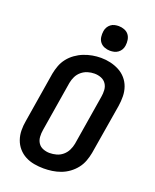

<svg xmlns="http://www.w3.org/2000/svg" viewBox="-174 -1064 948 1171"><g transform="rotate(20 300.0 -478.5)"><path d="M255 8Q224 8 193 2.5Q162 -3 135.5 -17Q109 -31 89.5 -53.5Q70 -76 60 -104.5Q50 -133 49.5 -164.5Q49 -196 55 -228L108 -553Q113 -580 123 -607Q133 -634 151 -657Q169 -680 193.5 -697.5Q218 -715 245 -725.5Q272 -736 299.5 -741Q327 -746 355 -746Q387 -746 417 -739Q447 -732 473.5 -718Q500 -704 519.5 -681.5Q539 -659 549 -630.5Q559 -602 559.5 -570.5Q560 -539 555 -507L501 -182Q496 -155 486 -128Q476 -101 458 -78Q440 -55 416 -37.5Q392 -20 365 -10Q338 0 310 4Q282 8 255 8ZM257 -93Q279 -93 301 -99Q323 -105 341 -120Q359 -135 369.5 -156Q380 -177 384 -199L437 -523Q441 -546 439.5 -568.5Q438 -591 426 -608.5Q414 -626 393.5 -634Q373 -642 350 -642Q328 -642 306.5 -635.5Q285 -629 267 -614Q249 -599 239 -578.5Q229 -558 225 -536L172 -212Q168 -189 169.5 -166.5Q171 -144 182.5 -126.5Q194 -109 214.5 -101Q235 -93 257 -93ZM390 -805Q371 -805 353.5 -812Q336 -819 325 -833Q314 -847 311.5 -866Q309 -885 312 -904Q314 -918 321 -930Q328 -942 339 -950.5Q350 -959 363.5 -962Q377 -965 390 -965Q409 -965 427 -958Q445 -951 455.5 -937Q466 -923 469 -904Q472 -885 469 -866Q467 -852 460 -840Q453 -828 441.5 -819.5Q430 -811 416.5 -808Q403 -805 390 -805Z"/></g></svg>

Font: Iosevka Curly Extended
Style: Bold Italic
Weight: 700
Width: 7
Italic angle: -9°
Monospace: yes
Designer: Belleve Invis
Foundry: Belleve Invis
Version: Version 11.1.0; ttfautohint (v1.8.3)